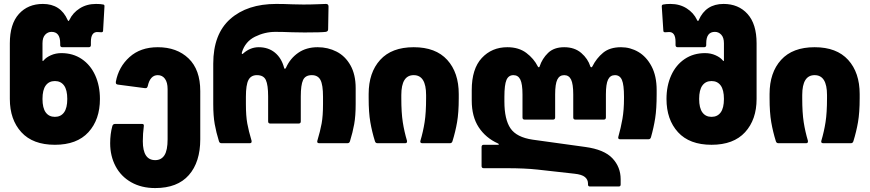

<svg xmlns="http://www.w3.org/2000/svg" viewBox="-20 -728 4423 976"><path d="M30 -225V-508Q30 -606 76 -657Q122 -708 198 -708Q288 -708 324 -626Q327 -621 328 -621Q330 -621 333 -627Q350 -663 385.5 -685.5Q421 -708 468 -708Q492 -708 505 -705Q512 -704 511 -695L504 -572Q504 -564 495 -564L478 -565Q442 -568 442 -515V-499Q442 -488 431 -488H297Q286 -488 286 -499V-508Q286 -566 242 -566Q223 -566 209.5 -551.5Q196 -537 196 -508V-422Q196 -414 202 -421Q214 -436 238.5 -447Q263 -458 292 -458Q351 -458 395.5 -428Q440 -398 464 -345Q488 -292 488 -225Q488 -120 429.5 -56Q371 8 259 8Q147 8 88.5 -56Q30 -120 30 -225ZM259 -134Q289 -134 305.5 -156.5Q322 -179 322 -225Q322 -271 305.5 -293.5Q289 -316 259 -316Q229 -316 212.5 -293.5Q196 -271 196 -225Q196 -179 212.5 -156.5Q229 -134 259 -134Z M540 0Q540 -47 551 -87Q554 -98 565 -98H703Q713 -98 711 -86Q706 -49 706 -10Q706 86 769 86Q800 86 816 61Q832 36 832 -20V-275Q832 -309 818.5 -327.5Q805 -346 782 -346Q743 -346 731 -290Q729 -284 726 -281.5Q723 -279 716 -280L579 -298Q573 -299 570.5 -302Q568 -305 569 -313Q583 -388 638.5 -438Q694 -488 782 -488Q879 -488 938.5 -431Q998 -374 998 -265V-20Q998 96 940 162Q882 228 769 228Q699 228 647 198.5Q595 169 567.5 117Q540 65 540 0Z M1428 -378Q1431 -378 1434 -384Q1455 -431 1496 -459.5Q1537 -488 1595 -488Q1647 -488 1691 -465.5Q1735 -443 1761.5 -396Q1788 -349 1788 -280V-199Q1788 -139 1780.5 -97Q1773 -55 1759 -10Q1756 0 1746 0H1603Q1590 0 1593 -12Q1608 -62 1615 -100.5Q1622 -139 1622 -199V-236Q1622 -297 1609 -321.5Q1596 -346 1565 -346Q1532 -346 1520.5 -321Q1509 -296 1509 -238V-111Q1509 -100 1498 -100H1354Q1343 -100 1343 -111V-238Q1343 -296 1331.5 -321Q1320 -346 1286 -346Q1256 -346 1243 -321.5Q1230 -297 1230 -236V-199Q1230 -139 1237 -100.5Q1244 -62 1259 -12V-8Q1259 0 1249 0H1106Q1096 0 1093 -10Q1079 -55 1071.5 -97Q1064 -139 1064 -199V-404Q1064 -555 1150.5 -631.5Q1237 -708 1384 -708Q1423 -708 1469 -706L1522 -705Q1561 -705 1595.5 -706.5Q1630 -708 1637 -708Q1650 -708 1650 -695L1648 -579Q1648 -568 1636 -566Q1615 -563 1528 -563L1465 -564Q1417 -566 1380 -566Q1326 -566 1276.5 -541.5Q1227 -517 1210 -463Q1208 -456 1210 -454Q1212 -452 1216 -456Q1252 -488 1295 -488Q1344 -488 1377.5 -460.5Q1411 -433 1424 -384Q1426 -378 1428 -378Z M2020 -245V-229Q2020 -155 2027.5 -107Q2035 -59 2049 -12V-8Q2049 0 2039 0H1899Q1889 0 1886 -10Q1871 -58 1862.5 -107Q1854 -156 1854 -229V-250Q1854 -359 1912.5 -423.5Q1971 -488 2083 -488Q2195 -488 2253.5 -423.5Q2312 -359 2312 -250V-229Q2312 -156 2303.5 -107Q2295 -58 2280 -10Q2277 0 2267 0H2127Q2114 0 2117 -12Q2131 -59 2138.5 -107Q2146 -155 2146 -229V-245Q2146 -346 2083 -346Q2020 -346 2020 -245Z M2969 210V205Q2969 185 2953.5 172Q2938 159 2900 155L2712 134Q2648 127 2555 127H2439Q2428 127 2428 116V19Q2428 8 2439 8H2510Q2515 8 2516 6Q2517 4 2511 1Q2449 -27 2413.5 -81Q2378 -135 2378 -217V-270Q2378 -378 2429 -433Q2480 -488 2559 -488Q2617 -488 2655.5 -459Q2694 -430 2714 -390Q2716 -386 2719 -386Q2722 -386 2723 -390Q2736 -430 2766 -459Q2796 -488 2848 -488Q2901 -488 2935 -458.5Q2969 -429 2981 -390Q2983 -386 2986 -386Q2989 -386 2991 -390Q3012 -432 3046 -460Q3080 -488 3137 -488Q3184 -488 3225 -464Q3266 -440 3292 -391Q3318 -342 3318 -270V-249Q3318 -175 3310.5 -127Q3303 -79 3289 -30Q3286 -20 3276 -20H3133Q3120 -20 3123 -32Q3136 -78 3144 -123.5Q3152 -169 3152 -229V-236Q3152 -297 3141.5 -321.5Q3131 -346 3106 -346Q3082 -346 3071 -323.5Q3060 -301 3060 -248V-131Q3060 -120 3049 -120H2905Q2894 -120 2894 -131V-248Q2894 -301 2883 -323.5Q2872 -346 2848 -346Q2824 -346 2813 -323.5Q2802 -301 2802 -248V-131Q2802 -120 2791 -120H2647Q2636 -120 2636 -131V-248Q2636 -301 2625 -323.5Q2614 -346 2590 -346Q2565 -346 2554.5 -321.5Q2544 -297 2544 -236V-212Q2544 -121 2575 -75.5Q2606 -30 2688 -18L2955 19Q3051 32 3093 76.5Q3135 121 3135 183V210Q3135 220 3125 220H2979Q2969 220 2969 210Z M3368 -225Q3368 -292 3392 -345Q3416 -398 3460.5 -428Q3505 -458 3564 -458Q3593 -458 3617.5 -447Q3642 -436 3654 -421Q3660 -414 3660 -422V-508Q3660 -537 3646.5 -551.5Q3633 -566 3614 -566Q3570 -566 3570 -508V-499Q3570 -488 3559 -488H3425Q3414 -488 3414 -499V-515Q3414 -568 3378 -565L3361 -564Q3352 -564 3352 -572L3344 -695Q3344 -700 3345.5 -702Q3347 -704 3351 -705Q3365 -708 3388 -708Q3435 -708 3470.5 -685.5Q3506 -663 3523 -627Q3526 -621 3528 -621Q3530 -621 3532 -626Q3568 -708 3658 -708Q3734 -708 3780 -657Q3826 -606 3826 -508V-225Q3826 -120 3767.5 -56Q3709 8 3597 8Q3485 8 3426.5 -56Q3368 -120 3368 -225ZM3597 -134Q3627 -134 3643.5 -156.5Q3660 -179 3660 -225Q3660 -271 3643.5 -293.5Q3627 -316 3597 -316Q3567 -316 3550.5 -293.5Q3534 -271 3534 -225Q3534 -179 3550.5 -156.5Q3567 -134 3597 -134Z M4058 -245V-229Q4058 -155 4065.5 -107Q4073 -59 4087 -12V-8Q4087 0 4077 0H3937Q3927 0 3924 -10Q3909 -58 3900.5 -107Q3892 -156 3892 -229V-250Q3892 -359 3950.5 -423.5Q4009 -488 4121 -488Q4233 -488 4291.5 -423.5Q4350 -359 4350 -250V-229Q4350 -156 4341.5 -107Q4333 -58 4318 -10Q4315 0 4305 0H4165Q4152 0 4155 -12Q4169 -59 4176.5 -107Q4184 -155 4184 -229V-245Q4184 -346 4121 -346Q4058 -346 4058 -245Z"/></svg>

Font: Barlow GEO ExtraBold
Style: Regular
Weight: 800
Designer: Jeremy Tribby
Foundry: Tribby Type
Version: Version 1.408